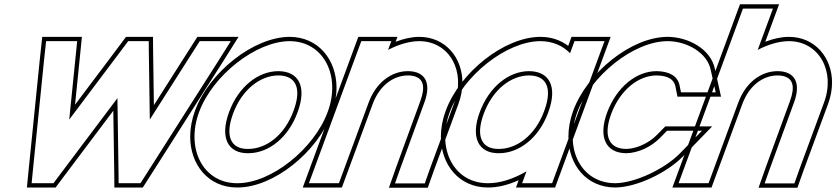

<svg xmlns="http://www.w3.org/2000/svg" viewBox="-20 -805 3903 896"><path d="M185.6 -525 195.1 -613H340.1L334.9 -561L303.1 -247L544.5 -568L578.1 -613H674.1L674.5 -568L679.1 -247L878.9 -561L912.1 -613H1057.1L1001.6 -525L668.7 -2L635.6 50H533.6L533.2 5L528 -347L263.2 5L229.6 50H127.6L132.7 -2ZM165.7 -527.1 112.8 -4 105.5 70H239.6L279.1 17L508.8 -288.3L513.2 5.2L513.7 70H646.5L685.6 8.7L1018.5 -514.3L1093.3 -633H901.1L862 -571.7L698.1 -314.2L694.5 -568.2L693.9 -633H568L528.5 -580L330.2 -316.4L354.8 -559L362.2 -633H177.1Z M909 -282C972.1 -453 1173.7 -612 1331.1 -613C1490.1 -613 1572.3 -451 1509 -282C1445.9 -111 1246.2 51 1086.6 50C927.6 50 845.9 -111 909 -282ZM1049 -282C1005.1 -163 1042.8 -89 1138.2 -90C1234.2 -90 1326.1 -163 1369 -282C1412.5 -400 1375.1 -472 1279.4 -473C1184.4 -473 1092.5 -400 1049 -282ZM890.2 -288.9C875 -247.6 867.7 -206.6 867.6 -167.8C867.4 -37.2 951.5 70 1086.5 70C1257.6 71.1 1462.2 -97.2 1527.7 -275C1543 -315.9 1550.4 -356.8 1550.4 -395.4C1550.5 -525.3 1466.2 -633 1331 -633C1162.3 -631.9 956 -467.1 890.2 -288.9ZM1067.8 -275.1C1109.2 -387.5 1195.3 -453 1279.3 -453C1295.2 -452.8 1308.9 -450.4 1320 -446.3C1364.1 -430.2 1384.4 -381.6 1350.2 -288.9C1309.3 -175.4 1223.6 -110 1138.1 -110C1121.6 -109.8 1108 -112.1 1096.8 -116.2C1053.8 -132.1 1033.4 -182 1067.8 -275.1Z M1791 -572.2C1839.9 -597.6 1890.3 -612.7 1936.1 -613C2077.1 -613 2155.1 -472 2100.2 -326L1987.4 -20L1962.2 51H1823.2L1848 -19L1960.2 -326C1994.5 -419 1964.1 -472 1884.4 -473C1805.4 -473 1734.5 -419 1700.2 -326L1674.4 -256L1587.4 -20L1561.6 50H1421.6L1447.4 -20L1534.4 -256L1560.2 -326L1640.2 -543L1666.1 -613H1806.1ZM1826.3 -610.1 1834.8 -633H1652.1L1392.9 70H1575.5L1719 -319.1C1751.1 -406.1 1815.5 -453 1884.3 -453C1898.5 -452.8 1910.6 -450.7 1919.9 -447.2C1952.1 -435.4 1967.5 -403.5 1941.4 -332.9L1829.2 -25.8L1794.9 71H1976.3L2006.2 -13.2L2119 -319C2131.7 -352.9 2137.8 -387 2137.9 -419.4C2138.1 -535.8 2058.6 -633 1936 -633C1900.2 -632.7 1862.6 -624.1 1826.3 -610.1Z M2078.6 -281C2142.1 -453 2343.7 -612 2501.1 -613C2558.6 -613 2606.1 -591.8 2640.3 -556.6L2661.1 -613H2801.1L2775.2 -543L2679.9 -284.6L2678.6 -281L2582.4 -20L2556.6 50H2416.6L2437 -5.5C2377.2 29.4 2314.3 50.4 2256.6 50C2097.6 50 2015.9 -111 2078.6 -281ZM2218.6 -281C2175.1 -163 2212.8 -89 2308.2 -90C2402.7 -90 2493.3 -160.8 2536.7 -275.7L2538.6 -281C2582.5 -400 2545.1 -472 2449.4 -473C2354.4 -473 2262.5 -400 2218.6 -281ZM2059.9 -287.9C2044.8 -247.1 2037.6 -206.5 2037.5 -168C2037.1 -37.6 2121.2 70 2256.5 70C2303.6 70.3 2352.6 57.5 2400.4 36L2387.9 70H2570.5L2829.8 -633H2647.1L2631.6 -590.9C2595.1 -618.4 2551.8 -633 2501 -633C2332.3 -631.9 2125.9 -467.1 2059.9 -287.9ZM2237.4 -274.1C2279.2 -387.6 2365.3 -453 2449.3 -453C2465.1 -452.8 2478.8 -450.4 2489.8 -446.4C2534 -430.3 2554.4 -381.5 2519.9 -287.9L2517.9 -282.6C2476.8 -173.5 2392.3 -110 2308.1 -110C2291.8 -109.8 2278.4 -112.1 2267.2 -116.1C2223.8 -131.8 2203.3 -181.6 2237.4 -274.1Z M3296.6 -479 3319.9 -374H3157.9L3150.8 -409C3141 -450 3104.1 -472 3044.4 -473C2949.4 -473 2858.1 -399 2813.6 -281C2770.1 -163 2808.2 -90 2903.2 -90C2958.6 -91 3019.3 -120 3059.4 -161L3092.9 -195H3255.9L3152.8 -89C3083.6 -18 2944.9 49 2851.6 50C2692.6 50 2611.2 -109 2673.6 -281C2736.7 -452 2937.1 -613 3096.1 -613H3097.1C3187.7 -612 3280.8 -558 3296.6 -479ZM3316.2 -483.1C3297.7 -575.1 3193.8 -631.9 3097.2 -633H3096.1C2925.6 -633 2720.5 -466 2654.8 -287.9C2639.8 -246.5 2632.6 -205.8 2632.6 -167.2C2632.3 -36.3 2716.2 70 2851.7 70C2952.9 68.9 3093.9 0.1 3167.2 -75.1L3303.3 -215H3084.5L3045.1 -175C3008.5 -137.6 2951.6 -110.9 2903 -110C2887.3 -110 2873.4 -112.4 2862.3 -116.5C2818.9 -132.5 2798.4 -181.8 2832.4 -274C2874.8 -386.6 2960.5 -453 3044.3 -453C3099.6 -452.1 3124.2 -433 3131.3 -404.7L3141.6 -354H3344.8Z M3712.4 -20 3687.2 51H3548.2L3573 -19L3685.2 -326C3719.5 -419 3689.1 -472 3609.4 -473C3530.4 -473 3459.5 -419 3425.2 -326L3399.4 -256L3312.4 -20L3286.6 50H3146.6L3172.4 -20L3259.4 -256L3285.2 -326L3421.3 -695L3447.1 -765H3587.1L3561.3 -695L3516 -572.2C3564.9 -597.6 3615.3 -612.7 3661.1 -613C3802.1 -613 3880.1 -472 3825.2 -326ZM3731.2 -13.2 3844 -319C3856.7 -352.9 3862.8 -387 3862.9 -419.4C3863.1 -535.8 3783.6 -633 3661 -633C3625.2 -632.7 3587.6 -624.1 3551.3 -610.1L3615.8 -785H3433.2L3117.9 70H3300.5L3444 -319.1C3476.1 -406.1 3540.5 -453 3609.3 -453C3623.5 -452.8 3635.6 -450.7 3644.9 -447.2C3677.1 -435.4 3692.5 -403.5 3666.4 -332.9L3554.2 -25.8L3519.9 71H3701.3Z"/></svg>

Font: Nordica Plus
Style: NordicaClassicRgOblOl
Weight: 500
Version: Version 1.01